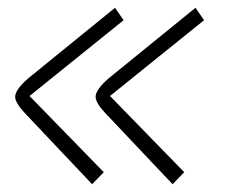

<svg xmlns="http://www.w3.org/2000/svg" viewBox="-20 -497 585 494"><path d="M226 -248Q226 -266 259 -295L483 -477L505 -445L263 -250L454 -54L424 -23L250 -207Q226 -233 226 -248ZM19 -248Q19 -266 52 -295L276 -477L298 -445L56 -250L247 -54L217 -23L43 -207Q19 -233 19 -248Z"/></svg>

Font: Bellota Text Light
Style: Italic
Weight: 300
Italic angle: -7.5°
Designer: Kemie Guaida
Foundry: Kemie Guaida
Version: Version 4.001